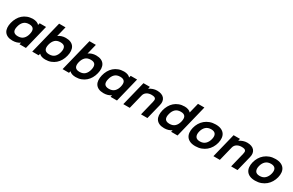

<svg xmlns="http://www.w3.org/2000/svg" viewBox="229 -2560 6541 4290"><g transform="rotate(30 3499.5 -415.0)"><path d="M632 1H466L478 -45H476Q441 -19 392 -4.5Q343 10 288 10Q210 10 158 -14.5Q106 -39 78 -82Q50 -125 45.5 -184.5Q41 -244 58 -314Q75 -384 108.5 -444Q142 -504 191.5 -547.5Q241 -591 305.5 -615.5Q370 -640 449 -640Q502 -640 544.5 -624Q587 -608 608 -581H610L622 -630H787ZM552 -314Q562 -356 561.5 -389.5Q561 -423 547 -447Q533 -471 505 -483.5Q477 -496 433 -496Q344 -496 293.5 -447Q243 -398 223 -314Q212 -272 213 -238.5Q214 -205 228 -182Q242 -159 270.5 -146.5Q299 -134 343 -134Q431 -134 481.5 -182.5Q532 -231 552 -314Z M1524 -314Q1507 -244 1473 -184.5Q1439 -125 1389.5 -82Q1340 -39 1276 -14.5Q1212 10 1134 10Q1079 10 1037.5 -4.5Q996 -19 974 -45H972L960 1H795L1003 -840H1168L1104 -581H1106Q1140 -608 1190 -624Q1240 -640 1294 -640Q1373 -640 1425.5 -615.5Q1478 -591 1505.5 -547.5Q1533 -504 1537.5 -444Q1542 -384 1524 -314ZM1359 -314Q1380 -398 1353.5 -447Q1327 -496 1239 -496Q1150 -496 1100.5 -447Q1051 -398 1030 -314Q1020 -272 1021 -239Q1022 -206 1036 -182.5Q1050 -159 1078 -146.5Q1106 -134 1150 -134Q1239 -134 1289 -182Q1339 -230 1359 -314Z M2307 -314Q2290 -244 2256 -184.5Q2222 -125 2172.5 -82Q2123 -39 2059 -14.5Q1995 10 1917 10Q1862 10 1820.5 -4.5Q1779 -19 1757 -45H1755L1743 1H1578L1786 -840H1951L1887 -581H1889Q1923 -608 1973 -624Q2023 -640 2077 -640Q2156 -640 2208.5 -615.5Q2261 -591 2288.5 -547.5Q2316 -504 2320.5 -444Q2325 -384 2307 -314ZM2142 -314Q2163 -398 2136.5 -447Q2110 -496 2022 -496Q1933 -496 1883.5 -447Q1834 -398 1813 -314Q1803 -272 1804 -239Q1805 -206 1819 -182.5Q1833 -159 1861 -146.5Q1889 -134 1933 -134Q2022 -134 2072 -182Q2122 -230 2142 -314Z M2981 1H2815L2827 -45H2825Q2790 -19 2741 -4.5Q2692 10 2637 10Q2559 10 2507 -14.5Q2455 -39 2427 -82Q2399 -125 2394.5 -184.5Q2390 -244 2407 -314Q2424 -384 2457.5 -444Q2491 -504 2540.5 -547.5Q2590 -591 2654.5 -615.5Q2719 -640 2798 -640Q2851 -640 2893.5 -624Q2936 -608 2957 -581H2959L2971 -630H3136ZM2901 -314Q2911 -356 2910.5 -389.5Q2910 -423 2896 -447Q2882 -471 2854 -483.5Q2826 -496 2782 -496Q2693 -496 2642.5 -447Q2592 -398 2572 -314Q2561 -272 2562 -238.5Q2563 -205 2577 -182Q2591 -159 2619.5 -146.5Q2648 -134 2692 -134Q2780 -134 2830.5 -182.5Q2881 -231 2901 -314Z M3863 -391 3766 0H3601L3693 -375Q3700 -403 3701 -425.5Q3702 -448 3691.5 -464Q3681 -480 3656 -488Q3631 -496 3587 -496Q3518 -496 3467 -463.5Q3416 -431 3401 -368L3310 0H3144L3300 -631H3465L3452 -576H3454Q3494 -605 3546 -622.5Q3598 -640 3650 -640Q3712 -640 3758.5 -623Q3805 -606 3833 -574Q3861 -542 3869.5 -496Q3878 -450 3863 -391Z M4544 1H4378L4390 -45H4388Q4353 -19 4304 -4.5Q4255 10 4200 10Q4122 10 4070 -14.5Q4018 -39 3990 -82Q3962 -125 3957.5 -184.5Q3953 -244 3970 -314Q3987 -384 4020.5 -444Q4054 -504 4103.5 -547.5Q4153 -591 4217.5 -615.5Q4282 -640 4361 -640Q4414 -640 4456.5 -624Q4499 -608 4520 -581H4522L4586 -840H4751ZM4464 -314Q4474 -356 4473.5 -389.5Q4473 -423 4459 -447Q4445 -471 4417 -483.5Q4389 -496 4345 -496Q4256 -496 4205.5 -447Q4155 -398 4135 -314Q4124 -272 4125 -238.5Q4126 -205 4140 -182Q4154 -159 4182.5 -146.5Q4211 -134 4255 -134Q4343 -134 4393.5 -182.5Q4444 -231 4464 -314Z M5416 -315Q5399 -247 5363.5 -187.5Q5328 -128 5275.5 -84Q5223 -40 5154.5 -15Q5086 10 5004 10Q4921 10 4865 -15Q4809 -40 4778.5 -84Q4748 -128 4742 -187Q4736 -246 4753 -315Q4770 -384 4805 -443Q4840 -502 4892.5 -546Q4945 -590 5013 -615Q5081 -640 5164 -640Q5247 -640 5303.5 -615Q5360 -590 5390.5 -546.5Q5421 -503 5427 -443.5Q5433 -384 5416 -315ZM5251 -315Q5261 -355 5259.5 -388.5Q5258 -422 5243.5 -446Q5229 -470 5200.5 -483Q5172 -496 5129 -496Q5042 -496 4990 -446.5Q4938 -397 4918 -315Q4898 -234 4926 -183.5Q4954 -133 5040 -133Q5127 -133 5179 -183.5Q5231 -234 5251 -315Z M6188 -391 6091 0H5926L6018 -375Q6025 -403 6026 -425.5Q6027 -448 6016.5 -464Q6006 -480 5981 -488Q5956 -496 5912 -496Q5843 -496 5792 -463.5Q5741 -431 5726 -368L5635 0H5469L5625 -631H5790L5777 -576H5779Q5819 -605 5871 -622.5Q5923 -640 5975 -640Q6037 -640 6083.5 -623Q6130 -606 6158 -574Q6186 -542 6194.5 -496Q6203 -450 6188 -391Z M6958 -315Q6941 -247 6905.5 -187.5Q6870 -128 6817.5 -84Q6765 -40 6696.5 -15Q6628 10 6546 10Q6463 10 6407 -15Q6351 -40 6320.5 -84Q6290 -128 6284 -187Q6278 -246 6295 -315Q6312 -384 6347 -443Q6382 -502 6434.5 -546Q6487 -590 6555 -615Q6623 -640 6706 -640Q6789 -640 6845.5 -615Q6902 -590 6932.5 -546.5Q6963 -503 6969 -443.5Q6975 -384 6958 -315ZM6793 -315Q6803 -355 6801.5 -388.5Q6800 -422 6785.5 -446Q6771 -470 6742.5 -483Q6714 -496 6671 -496Q6584 -496 6532 -446.5Q6480 -397 6460 -315Q6440 -234 6468 -183.5Q6496 -133 6582 -133Q6669 -133 6721 -183.5Q6773 -234 6793 -315Z"/></g></svg>

Font: TypoPRO Sinkin Sans
Style: 700 Bold Italic
Weight: 700
Italic angle: -112°
Designer: Keith Bates
Foundry: K-Type
Version: Sinkin Sans (version 1.0)  by Keith Bates   •   © 2014   www